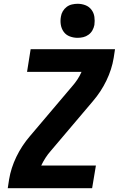

<svg xmlns="http://www.w3.org/2000/svg" viewBox="-20 -995 640 1015"><path d="M21 0 28 -46Q38 -107 66.5 -166Q95 -225 138 -275L360 -537Q376 -555 389 -574.5Q402 -594 411 -615H123L142 -735H588L581 -689Q571 -628 542.5 -569Q514 -510 471 -460L360 -329L249 -198Q233 -180 220.5 -160.5Q208 -141 198 -120H487L467 0ZM390 -795Q369 -795 349 -802.5Q329 -810 317 -826.5Q305 -843 301.5 -864Q298 -885 302 -907Q304 -922 312 -935.5Q320 -949 332.5 -958.5Q345 -968 360.5 -971.5Q376 -975 390 -975Q412 -975 431.5 -967.5Q451 -960 463.5 -943.5Q476 -927 479 -906Q482 -885 479 -863Q476 -848 468.5 -834.5Q461 -821 448 -811.5Q435 -802 420 -798.5Q405 -795 390 -795Z"/></svg>

Font: Iosevka Curly HvExObl
Style: Regular
Weight: 900
Width: 7
Italic angle: -9°
Monospace: yes
Designer: Belleve Invis
Foundry: Belleve Invis
Version: Version 11.1.0; ttfautohint (v1.8.3)